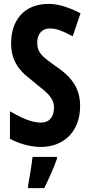

<svg xmlns="http://www.w3.org/2000/svg" viewBox="-20 -744 463 985"><path d="M391 -200C391 -294 345 -353 259 -409C198 -454 171 -472 171 -526C171 -568 195 -598 234 -598C269 -598 297 -587 353 -558L393 -676C324 -711 274 -724 229 -724C103 -724 36 -639 37 -519C37 -393 129 -348 167 -312C218 -272 257 -242 257 -193C257 -151 239 -115 189 -115C139 -115 85 -142 31 -173V-32C84 -3 145 10 189 10C304 10 391 -66 391 -200ZM272 71V61H147C142 104 131 173 124 208V221H207C230 174 255 120 272 71Z"/></svg>

Font: Noto Sans Tamil ExtraCondensed
Style: Bold
Weight: 700
Width: 2
Designer: Jelle Bosma - Monotype Design Team
Foundry: Monotype Imaging Inc.
Version: Version 2.004